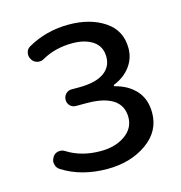

<svg xmlns="http://www.w3.org/2000/svg" viewBox="-89 -638 689 731"><g transform="rotate(-15 255.0 -272.5)"><path d="M247.1 12.7Q143.6 12.7 69.3 -35.2Q56.6 -43.9 54.7 -58.6Q53.7 -61.5 53.7 -64.5Q53.7 -75.2 60.5 -85V-85.9Q68.4 -97.7 82.5 -100.1Q96.7 -102.5 108.4 -94.7Q164.1 -59.6 239.3 -59.6Q296.9 -59.6 335.4 -86.4Q374 -113.3 374 -157.2Q374 -203.1 338.4 -226.6Q302.7 -250 235.4 -250H192.4Q178.7 -250 169.4 -259.3Q160.2 -268.6 160.2 -282.2Q160.2 -295.9 169.4 -305.7Q178.7 -315.4 192.4 -315.4H221.7Q286.1 -315.4 319.3 -337.9Q352.5 -360.4 352.5 -400.9Q352.5 -441.4 321.8 -462.9Q291 -484.4 240.2 -484.4Q173.8 -484.4 121.1 -455.1Q109.4 -447.3 95.2 -450.2Q81.1 -453.1 73.2 -464.8L72.3 -466.8Q64.5 -478.5 67.4 -493.2Q70.3 -507.8 83 -514.6Q156.2 -556.6 245.1 -556.6Q329.1 -556.6 385.7 -519Q442.4 -481.4 442.4 -411.1Q442.4 -371.1 418.9 -339.4Q395.5 -307.6 354.5 -291Q351.6 -290 351.6 -287.6Q351.6 -285.2 354.5 -284.2Q405.3 -271.5 435.5 -237.8Q465.8 -204.1 465.8 -150.4Q465.8 -77.1 401.9 -32.2Q337.9 12.7 247.1 12.7Z"/></g></svg>

Font: Gen Jyuu GothicL Regular
Style: Regular
Weight: 400
Designer: [Source Han Sans]
Ryoko NISHIZUKA  (kana & ideographs); Paul D. Hunt (Latin, Greek & Cyrillic); Wenlong ZHANG  (bopomofo
Version: Version 1.002.20150607